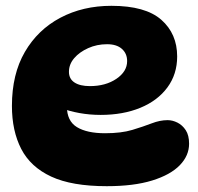

<svg xmlns="http://www.w3.org/2000/svg" viewBox="-20 -632 681 660"><path d="M347 8Q227 8 156 -25Q85 -58 53 -120Q21 -182 21 -268Q21 -377 65.5 -453.5Q110 -530 187.5 -571Q265 -612 363 -612Q480 -612 534.5 -564Q589 -516 589 -438Q589 -377 555.5 -331.5Q522 -286 462.5 -261.5Q403 -237 326 -237Q288 -237 252.5 -243.5Q217 -250 189 -261L213 -314Q210 -290 210 -266Q210 -216 244.5 -195Q279 -174 341 -174Q397 -174 435 -185.5Q473 -197 501.5 -208Q530 -219 556 -219Q573 -219 590 -210.5Q607 -202 618.5 -184.5Q630 -167 630 -138Q630 -97 598 -64Q566 -31 503 -11.5Q440 8 347 8ZM289 -336Q343 -336 380 -361Q417 -386 417 -422Q417 -448 399 -464Q381 -480 348 -480Q313 -480 283 -466.5Q253 -453 235 -432Q217 -411 217 -385Q217 -361 236 -348.5Q255 -336 289 -336Z"/></svg>

Font: DynaPuff SemiBold
Style: Regular
Weight: 600
Designer: Toshi Omagari, Jennifer Daniel
Foundry: Google Fonts
Version: Version 2.000